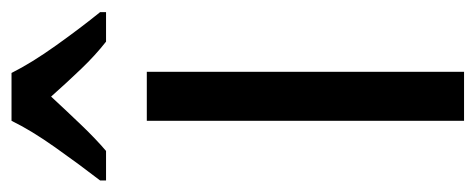

<svg xmlns="http://www.w3.org/2000/svg" viewBox="-290 -546 806 325"><g transform="rotate(-90 112.5 -383.0)"><path d="M154 0H71V-537H154ZM152 -766Q169 -732 199 -690Q229 -648 255 -616V-606H205Q182 -624 159 -648Q136 -672 112 -699Q87 -672 63.5 -647.5Q40 -623 20 -606H-30V-616Q-3 -651 26 -692Q55 -733 71 -766Z"/></g></svg>

Font: Noto Sans Ethiopic Cond
Style: Regular
Weight: 400
Width: 3
Designer: Monotype Design Team
Foundry: Monotype Imaging Inc.
Version: Version 2.102; ttfautohint (v1.8.4.7-5d5b)